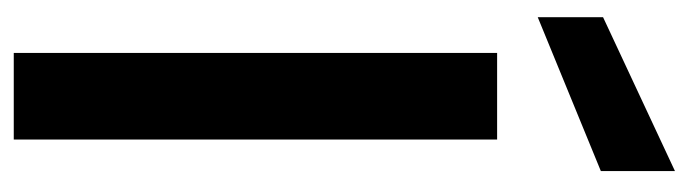

<svg xmlns="http://www.w3.org/2000/svg" viewBox="-390 -636 1025 286"><g transform="rotate(90 123.0 -492.5)"><path d="M58.3 -720H187.3V0H58.3ZM5.1 -877.8 234.3 -984.9V-874.5L5.1 -780.5Z"/></g></svg>

Font: AF Albert Sans Medium
Style: Regular
Weight: 500
Designer: Andreas Rasmussen
Foundry: a.Foundry
Version: Version 1.300;Glyphs 3.2 (3231)